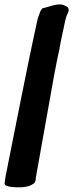

<svg xmlns="http://www.w3.org/2000/svg" viewBox="-24 -752 323 848"><path d="M1 25C-1 38 -3 50 -4 59C-2 76 51 76 73 75C89 74 111 70 125 58V60C136 47 134 35 134 34C154 -77 185 -251 215 -419C223 -459 230 -499 239 -537V-540C244 -570 251 -598 257 -627C262 -653 266 -671 270 -682C276 -696 291 -717 263 -727C244 -738 218 -731 178 -719L163 -715L155 -704C150 -691 146 -678 142 -668V-667C97 -465 38 -158 1 25Z"/></svg>

Font: Vapor
Style: BlkObl
Weight: 900
Foundry: Cannot Into Space Fonts
Version: Version 0.179